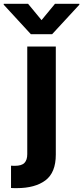

<svg xmlns="http://www.w3.org/2000/svg" viewBox="-84 -792 441 1017"><path d="M-25.6 85.6Q-19.5 85.9 -14.9 86.1Q-10.3 86.3 -5.7 86.3Q30.9 86.3 45.6 70.8Q60.4 55.4 60.4 24.5V-545.5H211.6V27Q211.6 122.2 156.6 163.4Q101.6 204.5 5 204.5Q-2.8 204.5 -10.1 204.4Q-17.4 204.2 -25.6 203.8ZM64.6 -772 136 -685.4 207.4 -772H336.3V-767L192.1 -610.8H79.5L-64.3 -767V-772Z"/></svg>

Font: Inter P
Style: Bold
Weight: 700
Designer: Rasmus Andersson
Foundry: rsms
Version: Version 3.018;git-588b23468